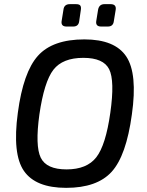

<svg xmlns="http://www.w3.org/2000/svg" viewBox="-20 -893 707 926"><path d="M484 -873H513Q542 -873 538 -846L529 -791Q526 -765 500 -765H468Q441 -765 444 -790L453 -846Q458 -873 484 -873ZM317 -873H346Q362 -873 367 -866.5Q372 -860 370 -846L362 -791Q359 -765 333 -765H301Q274 -765 277 -790L286 -846Q289 -873 317 -873ZM387 -703Q534 -703 589 -620.5Q644 -538 616 -341Q589 -142 518.5 -64.5Q448 13 299 13Q152 13 95.5 -68.5Q39 -150 66 -349Q92 -545 163 -624Q234 -703 387 -703ZM382 -614Q282 -614 237.5 -556.5Q193 -499 170 -341Q149 -189 176.5 -132.5Q204 -76 301 -76Q399 -76 444.5 -134.5Q490 -193 512 -349Q534 -504 506.5 -559Q479 -614 382 -614Z"/></svg>

Font: Exo 2.0 Medium
Style: Italic
Weight: 500
Italic angle: -8°
Designer: Natanael Gama
Version: Version 1.001;PS 001.001;hotconv 1.0.70;makeotf.lib2.5.58329